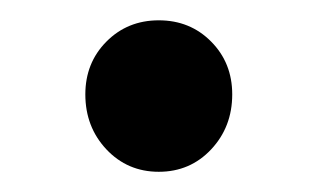

<svg xmlns="http://www.w3.org/2000/svg" viewBox="-20 -499 312 189"><path d="M136.3 -329.9Q105.5 -329.9 84.7 -352Q64 -374.1 64 -406.1Q64 -437.1 84.7 -458Q105.5 -479 136.3 -479Q167.2 -479 187.9 -458Q208.6 -437.1 208.6 -406.1Q208.6 -374.1 187.9 -352Q167.2 -329.9 136.3 -329.9Z"/></svg>

Font: Moderustic Med
Style: Regular
Weight: 500
Designer: Tural Alisoy
Foundry: TAFT Foundry
Version: Version 2.110